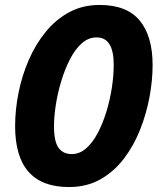

<svg xmlns="http://www.w3.org/2000/svg" viewBox="-20 -745 647 775"><path d="M258 10Q41 10 41 -236Q41 -302 55 -371.5Q69 -441 96.5 -504Q124 -567 165 -617Q206 -667 260 -696Q314 -725 382 -725Q492 -725 544 -662Q596 -599 596 -482Q596 -421 583.5 -353.5Q571 -286 545.5 -221.5Q520 -157 480 -104.5Q440 -52 385 -21Q330 10 258 10ZM270 -123Q301 -123 327.5 -146Q354 -169 374.5 -208Q395 -247 409.5 -294.5Q424 -342 431.5 -391Q439 -440 439 -484Q439 -594 370 -594Q337 -594 310 -570Q283 -546 262.5 -506Q242 -466 227.5 -418.5Q213 -371 205.5 -323Q198 -275 198 -235Q198 -173 216.5 -148Q235 -123 270 -123Z"/></svg>

Font: Noto Sans Condensed ExtraBold
Style: Italic
Weight: 800
Width: 3
Italic angle: -12°
Designer: Monotype Design Team
Foundry: Monotype Imaging Inc.
Version: Version 2.013; ttfautohint (v1.8.4.7-5d5b)